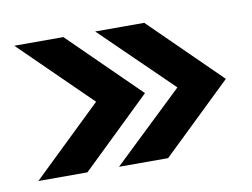

<svg xmlns="http://www.w3.org/2000/svg" viewBox="-47 -505 582 443"><g transform="rotate(-10 244.0 -283.5)"><path d="M199.5 -442.5H314.5L477.5 -282.5L314.5 -125.5H199.5L364 -282.5ZM10 -442.5H125L288 -282.5L125.5 -125.5H10.5L173.5 -282.5Z"/></g></svg>

Font: Epilogue Black
Style: Regular
Weight: 900
Designer: Tyler Finck
Foundry: Etcetera Type Co
Version: Version 2.111; ttfautohint (v1.8.3)